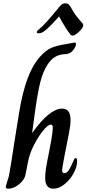

<svg xmlns="http://www.w3.org/2000/svg" viewBox="-20 -1135 525 1165"><path d="M15 0Q15 -5 22 -28Q32 -57 35 -72Q45 -125 71 -296L97 -458Q117 -577 147.5 -659Q178 -741 224 -792Q260 -832 293.5 -845.5Q327 -859 378 -867Q410 -872 420 -874.5Q430 -877 433 -877Q441 -877 441 -866Q441 -857 433.5 -844.5Q426 -832 415 -821Q399 -806 367 -806Q336 -803 313 -789Q290 -775 269 -744Q240 -700 223 -630.5Q206 -561 188 -425L175 -329H176Q281 -476 357 -476Q382 -476 395 -459.5Q408 -443 408 -405Q408 -376 399 -329Q379 -225 370 -182Q357 -111 357 -104Q357 -84 370 -84Q385 -84 398 -103.5Q411 -123 427 -162Q432 -176 439 -176Q448 -176 448 -157Q448 -122 426 -82.5Q404 -43 370.5 -16.5Q337 10 304 10Q254 10 254 -56Q254 -82 260 -119Q266 -156 278 -214Q286 -253 292.5 -292Q299 -331 300 -355V-361Q300 -379 289 -379Q272 -379 242.5 -343.5Q213 -308 186 -255Q159 -202 150 -153L134 -72Q127 -42 94.5 -16Q62 10 31 10Q15 10 15 0ZM407 -926Q379 -960 338 -1036L332 -1028Q287 -978 261 -955.5Q235 -933 217 -933Q203 -933 203 -940Q203 -947 216 -957Q241 -977 275.5 -1016.5Q310 -1056 330 -1081Q342 -1097 352 -1106Q362 -1115 377 -1115Q388 -1115 394 -1110.5Q400 -1106 408 -1094Q424 -1064 437 -1046Q450 -1028 479 -995Q485 -988 485 -981Q485 -973 478.5 -964Q472 -955 458 -941Q433 -919 423 -919Q412 -919 407 -926Z"/></svg>

Font: Charm
Style: Bold
Weight: 700
Designer: Katatrad Aksorn Co.,Ltd.
Foundry: Cadson Demak Co.,Ltd.
Version: Version 1.001